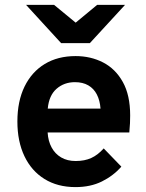

<svg xmlns="http://www.w3.org/2000/svg" viewBox="-20 -752 597 784"><path d="M288.5 12Q215 12 161.8 -21Q108.5 -54 79.8 -114.2Q51 -174.5 51 -256Q51 -338.5 80.2 -398.5Q109.5 -458.5 162.8 -490.8Q216 -523 288.5 -523Q350.5 -523 401 -497Q451.5 -471 481.5 -417.2Q511.5 -363.5 511.5 -280.5Q511.5 -267.5 510.8 -248.8Q510 -230 508 -211H174.5Q176.5 -176 190.8 -149.8Q205 -123.5 230 -109Q255 -94.5 289 -94.5Q325.5 -94.5 352.5 -106.8Q379.5 -119 403.5 -146L475.5 -71.5Q442.5 -34 396 -11Q349.5 12 288.5 12ZM175 -308.5H390.5Q388 -342 375.5 -366.2Q363 -390.5 340.5 -403.5Q318 -416.5 286 -416.5Q242 -416.5 211 -389.5Q180 -362.5 175 -308.5ZM229.5 -576 86.5 -732H201L289 -659.5L376.5 -732H490.5L347 -576Z"/></svg>

Font: Undotted
Style: Bold
Weight: 700
Designer: Delve Withrington, Dave Bailey, Thomas Jockin
Foundry: Delve Fonts LLC
Version: Version 4.000